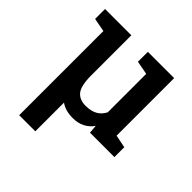

<svg xmlns="http://www.w3.org/2000/svg" viewBox="-191 -679 1034 1034"><g transform="rotate(45 325.5 -162.5)"><path d="M106.9 203.1V-438L29.3 -452.6V-528.3H229.5V-225.1Q229.5 -144 253.2 -114.7Q276.9 -85.4 323.2 -85.4Q365.2 -85.4 392.1 -100.8Q418.9 -116.2 433.1 -145.5V-438L355.5 -452.6V-528.3H555.7V-89.8L628.9 -75.2V0H442.9L439 -47.4Q397.5 10.3 322.3 10.3Q264.6 10.3 229.5 -15.6V203.1Z"/></g></svg>

Font: Roboto Slab Medium
Style: Regular
Weight: 500
Designer: Google
Version: Version 2.001; ttfautohint (v1.8.3)